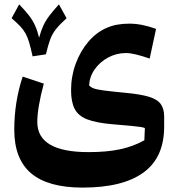

<svg xmlns="http://www.w3.org/2000/svg" viewBox="-20 -603 813 880"><path d="M666 -334.5Q631.3 -346.7 603.8 -353.3Q576.2 -359.9 558.1 -359.9Q513.7 -359.9 475.6 -339.4Q437.5 -318.8 413.8 -284.9Q390.1 -251 388.7 -211.4Q396 -203.1 409.2 -198Q422.4 -192.9 455.1 -188.5Q487.8 -184.1 553.7 -177.7Q624 -171.4 662.8 -159.4Q701.7 -147.5 717 -125.7Q732.4 -104 732.4 -68.4V-22.5Q732.4 118.7 637.7 187.7Q543 256.8 358.4 256.8Q200.2 256.8 122.8 191.4Q45.4 126 45.4 -8.3Q45.4 -135.7 84 -252L180.7 -219.7Q150.9 -107.9 150.9 -43.9Q150.9 94.2 385.3 94.2Q470.2 94.2 531 81.1Q591.8 67.9 641.6 40L644 -16.1Q637.2 -19 625 -21Q612.8 -22.9 583.3 -25.9Q553.7 -28.8 493.7 -33.7Q420.9 -40 379.9 -55.9Q338.9 -71.8 322.3 -103.8Q305.7 -135.7 305.7 -189.5Q305.7 -252.9 326.9 -310.8Q348.1 -368.7 385.5 -412.4Q422.9 -456.1 471.2 -476.1Q512.7 -494.6 573.2 -494.6Q629.4 -494.6 695.3 -470.7ZM190.4 -354 129.4 -344.7Q121.1 -382.8 114 -407.2Q106.9 -431.6 97.4 -449Q87.9 -466.3 72.8 -482.4Q57.6 -498.5 33.2 -519.5L67.9 -583Q95.2 -554.7 112.3 -532.7Q129.4 -510.7 140.1 -487.3Q150.9 -463.9 159.2 -430.2Q168 -462.4 178.7 -485.6Q189.5 -508.8 206.3 -531Q223.1 -553.2 250 -583L285.2 -519.5Q253.4 -490.7 236.6 -469.5Q219.7 -448.2 210.2 -422.6Q200.7 -397 190.4 -354Z"/></svg>

Font: Pinar Bold
Style: Regular
Weight: 700
Designer: Amin Abedi
Version: Version 3.000